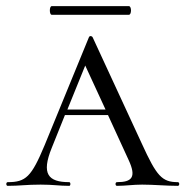

<svg xmlns="http://www.w3.org/2000/svg" viewBox="-22 -604 602 624"><path d="M146 -556H397C406 -556 406 -584 397 -584H146C138 -584 138 -556 146 -556ZM556 -12C504 -12 487 -32 439 -137L279 -483C276 -488 269 -488 267 -483L123 -132C80 -29 62 -12 3 -12C-3 -12 -3 0 3 0C42 0 63 -4 110 -4C152 -4 170 0 203 0C208 0 208 -12 203 -12C134 -12 112 -39 146 -123L189 -230H329L396 -84C422 -28 407 -12 358 -12C352 -12 352 0 358 0C386 0 410 -4 440 -4C477 -4 519 0 556 0C562 0 562 -12 556 -12ZM197 -248 255 -391 321 -248Z"/></svg>

Font: Cormorant SC
Style: Regular
Weight: 400
Designer: Christian Thalmann (Catharsis Fonts)
Version: Version 1.000;PS 001.000;hotconv 1.0.70;makeotf.lib2.5.58329